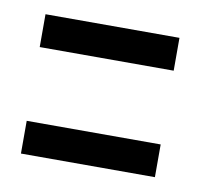

<svg xmlns="http://www.w3.org/2000/svg" viewBox="-44 -420 380 353"><g transform="rotate(10 146.5 -243.0)"><path d="M15.1 -311.7H265.2V-373H15.1ZM15.1 -112.9H265.2V-174H15.1Z"/></g></svg>

Font: Anybody Thin
Style: Regular
Weight: 100
Designer: Tyler Finck
Foundry: Etcetera Type Company
Version: Version 1.114;gftools[0.9.25]